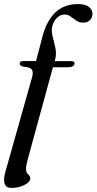

<svg xmlns="http://www.w3.org/2000/svg" viewBox="-35 -737 475 945"><path d="M62 -424Q62 -436.5 79.5 -436.5H142.5L173 -553.5Q193.5 -633.5 236.8 -675.2Q280 -717 349.5 -717Q385.5 -717 402.8 -702.8Q420 -688.5 420 -669.5Q420 -650.5 407.8 -638Q395.5 -625.5 374.5 -625.5Q355.5 -625.5 340.8 -635.5Q326 -645.5 312.8 -655.5Q299.5 -665.5 283.5 -665.5Q261 -665.5 244.2 -648.2Q227.5 -631 221.5 -604.5Q217.5 -582.5 224.5 -555.8Q231.5 -529 237.5 -500.8Q243.5 -472.5 237 -447L234 -436H315Q332 -436 332 -425Q332 -416.5 323.5 -411.2Q315 -406 301.5 -406H225.5L102 45.5Q93 77 93 94.5Q93 112.5 103.5 121.2Q114 130 114 142Q114 158.5 85.8 173.2Q57.5 188 21.5 188Q-30.5 188 -8.5 109L122.5 -355.5Q130 -382.5 121.8 -394.5Q113.5 -406.5 78.5 -409Q68.5 -412.5 65.2 -416.2Q62 -420 62 -424Z"/></svg>

Font: Fraunces 72pt
Style: Italic
Weight: 400
Italic angle: -16°
Version: Version 1.000;[b76b70a41]